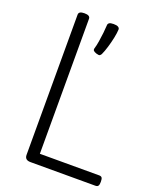

<svg xmlns="http://www.w3.org/2000/svg" viewBox="-199 -1270 1165 1392"><g transform="rotate(20 383.5 -574.0)"><path d="M207 0Q163 0 163 -40V-1121Q163 -1135 174 -1141.5Q185 -1148 207 -1148Q229 -1148 240 -1141.5Q251 -1135 251 -1121V-80H709Q724 -80 730 -71.5Q736 -63 736 -40Q736 -18 730 -9Q724 0 709 0ZM387 -903Q370 -909 364 -916Q358 -923 362 -936Q369 -958 374.5 -992Q380 -1026 384 -1061.5Q388 -1097 389 -1122Q389 -1133 398.5 -1140Q408 -1147 432 -1147Q457 -1147 468 -1140Q479 -1133 479 -1122Q478 -1095 470 -1056.5Q462 -1018 450.5 -979.5Q439 -941 426 -913Q422 -906 415.5 -901Q409 -896 387 -903Z"/></g></svg>

Font: Playwrite CL
Style: Regular
Weight: 400
Designer: Veronika Burian, José Scaglione
Foundry: TypeTogether
Version: Version 1.002